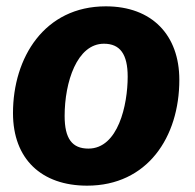

<svg xmlns="http://www.w3.org/2000/svg" viewBox="-20 -569 617 606"><path d="M314 -549C120 -549 21 -387 21 -212C21 -67 111 17 255 17C445 17 546 -136 546 -317C546 -458 460 -549 314 -549ZM308 -431C359 -431 383 -398 383 -327C383 -238 353 -100 259 -100C208 -100 184 -131 184 -203C184 -310 223 -431 308 -431Z"/></svg>

Font: Fira Sans OT
Style: Bold Italic
Weight: 700
Italic angle: -8°
Designer: Carrois Corporate & Edenspiekermann
Foundry: Carrois Corporate GbR & Edenspiekermann AG
Version: Version 2.001